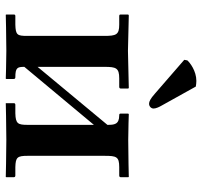

<svg xmlns="http://www.w3.org/2000/svg" viewBox="-38 -678 717 682"><g transform="rotate(90 321.0 -337.5)"><path d="M161 -433 35 -436 32 -434V-407C32 -403 34 -402 38 -402H68C104 -402 108 -391 108 -349V-75C108 -40 105 -34 68 -33H37C34 -33 32 -31 32 -28V-1L33 1C33 1 111 -1 161 -1C200 -1 260 1 260 1L261 -1V-27C261 -31 259 -33 255 -33C221 -33 218 -40 218 -65L424 -312V-77C424 -42 420 -34 383 -33H353C349 -33 347 -31 347 -28V1C347 1 426 -1 477 -1C528 -1 609 1 609 1L610 -1V-27C610 -31 608 -33 604 -33H574C539 -34 534 -40 534 -77V-350C534 -392 537 -402 574 -402H604C608 -402 610 -404 610 -408V-434L609 -436C609 -436 528 -434 477 -434C441 -434 386 -436 386 -436L384 -434V-407C384 -403 386 -402 390 -402C423 -402 424 -384 424 -360L218 -112V-350C218 -391 222 -402 259 -402H289C293 -402 295 -404 295 -408V-434L293 -436ZM288 -674C284 -675 273 -676 268 -676C232 -676 203 -653 195 -644L193 -633L314 -528C331 -513 341 -508 349 -508C358 -508 366 -515 366 -524C366 -532 361 -543 357 -550Z"/></g></svg>

Font: Libertinus Serif Semibold
Style: Regular
Weight: 600
Designer: Philipp H. Poll, Khaled Hosny
Foundry: Caleb Maclennan
Version: Version 7.050;RELEASE